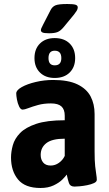

<svg xmlns="http://www.w3.org/2000/svg" viewBox="-20 -930 545 958"><path d="M182 8Q105 8 70 -34.5Q35 -77 35 -144Q35 -173 44 -205.5Q53 -238 80 -266Q107 -294 160.5 -312Q214 -330 303 -330V-353Q303 -384 286.5 -399Q270 -414 234 -414Q198 -414 169.5 -406Q141 -398 121.5 -390.5Q102 -383 93 -383Q83 -383 75.5 -398.5Q68 -414 64.5 -433.5Q61 -453 61 -464Q61 -480 88.5 -495.5Q116 -511 158.5 -521Q201 -531 245 -531Q321 -531 366.5 -509Q412 -487 432 -449Q452 -411 452 -361V-175Q452 -127 455 -100Q458 -73 460.5 -58.5Q463 -44 463 -33Q463 -23 449 -16.5Q435 -10 415 -6Q395 -2 377.5 -0.5Q360 1 352 1Q330 1 324 -16.5Q318 -34 313 -59Q307 -50 291 -34Q275 -18 247.5 -5Q220 8 182 8ZM233 -104Q255 -104 274 -117.5Q293 -131 303 -152V-238Q240 -238 211.5 -216Q183 -194 183 -157Q183 -134 195.5 -119Q208 -104 233 -104ZM253 -541Q207 -541 179.5 -568Q152 -595 152 -640Q152 -686 179.5 -713Q207 -740 253 -740Q300 -740 327.5 -713Q355 -686 355 -640Q355 -595 327.5 -568Q300 -541 253 -541ZM253 -604Q286 -604 286 -640Q286 -677 253 -677Q222 -677 222 -640Q222 -604 253 -604ZM225 -764Q200 -764 192 -768Q184 -772 184 -779Q184 -784 186.5 -789.5Q189 -795 195 -807L232 -879Q241 -897 257 -903.5Q273 -910 316 -910Q345 -910 356.5 -906.5Q368 -903 368 -893Q368 -885 362.5 -876Q357 -867 349 -857L297 -794Q282 -776 267 -770Q252 -764 225 -764Z"/></svg>

Font: Asap Semi Condensed
Style: Bold
Weight: 700
Width: 4
Designer: Pablo Cosgaya
Foundry: Omnibus-Type
Version: Version 3.001; ttfautohint (v1.8.4.7-5d5b)